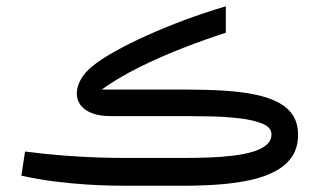

<svg xmlns="http://www.w3.org/2000/svg" viewBox="-20 -594 1021 614"><path d="M565.4 0Q626 0 681.2 -4.2Q736.3 -8.3 782.2 -18.6Q828.1 -28.8 862.1 -47.4Q896 -65.9 914.6 -94.2Q933.1 -122.6 933.1 -163.1Q933.1 -198.7 917.5 -223.9Q901.9 -249 871.8 -265.4Q841.8 -281.7 798.1 -291Q754.4 -300.3 698.2 -304Q642.1 -307.6 574.2 -307.6H305.2Q358.4 -345.7 425.8 -379.2Q493.2 -412.6 564.9 -440.4Q636.7 -468.3 702.1 -489.3V-573.7Q636.7 -554.7 572.5 -530.8Q508.3 -506.8 450.7 -481Q393.1 -455.1 347.7 -429.7Q302.2 -404.3 274.9 -381.8Q250.5 -361.8 238 -339.1Q225.6 -316.4 225.6 -294.9Q225.6 -274.4 237.5 -258.1Q249.5 -241.7 273.7 -232.2Q297.9 -222.7 334.5 -222.7H571.8Q607.9 -222.7 655 -221.7Q702.1 -220.7 746.3 -215.6Q790.5 -210.4 819.3 -198.5Q848.1 -186.5 848.1 -164.6Q848.1 -144.5 832.3 -130.9Q816.4 -117.2 788.8 -108.9Q761.2 -100.6 725.1 -96.2Q689 -91.8 647.9 -90.3Q606.9 -88.9 564.9 -88.9H380.4Q345.7 -88.9 296.9 -90.3Q248 -91.8 188.2 -96.2Q128.4 -100.6 60.1 -109.4L48.3 -32.2Q103.5 -20 157.5 -13.4Q211.4 -6.8 257.8 -3.9Q304.2 -1 337.6 -0.5Q371.1 0 385.3 0Z"/></svg>

Font: Vazirmatn
Style: Regular
Weight: 400
Designer: Saber Rastikerdar
Foundry: Saber Rastikerdar
Version: Version 33.003;September 2, 2022;FontCreator 14.0.0.2862 64-